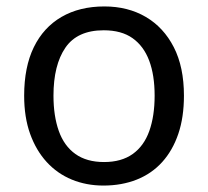

<svg xmlns="http://www.w3.org/2000/svg" viewBox="-20 -566 645 596"><path d="M551 -269Q551 -202 533.5 -150.5Q516 -99 483.5 -63Q451 -27 404.5 -8.5Q358 10 301 10Q248 10 203 -8.5Q158 -27 125 -63Q92 -99 73.5 -150.5Q55 -202 55 -269Q55 -358 85 -419.5Q115 -481 171 -513.5Q227 -546 304 -546Q377 -546 432.5 -513.5Q488 -481 519.5 -419.5Q551 -358 551 -269ZM146 -269Q146 -206 162.5 -159.5Q179 -113 214 -88Q249 -63 303 -63Q357 -63 392 -88Q427 -113 443.5 -159.5Q460 -206 460 -269Q460 -333 443 -378Q426 -423 391.5 -447.5Q357 -472 302 -472Q220 -472 183 -418Q146 -364 146 -269Z"/></svg>

Font: guzrati115
Style: Regular
Weight: 400
Designer: Jelle Bosma - Monotype Design Team, Universal Thirst
Foundry: Monotype Imaging Inc.
Version: Version 2.102